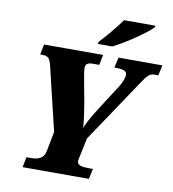

<svg xmlns="http://www.w3.org/2000/svg" viewBox="-98 -1016 992 1101"><g transform="rotate(10 398.0 -465.5)"><path d="M410 -771H494C568 -807 686 -889 715 -921L718 -931H535C504 -888 449 -821 413 -784ZM108 0H494L507 -60H484C445 -60 415 -64 415 -90C415 -94 416 -100 420 -117L443 -226L684 -586C724 -647 735 -654 766 -654H783L796 -714H541L527 -654H534C581 -654 600 -645 600 -625C600 -603 587 -577 577 -559L480 -408C448 -358 419 -307 411 -281C409 -324 399 -383 392 -427L370 -545C363 -580 359 -609 359 -622C359 -642 369 -654 400 -654H439L451 -714H107L95 -654H107C143 -654 152 -641 162 -601L251 -230L229 -117C221 -70 186 -60 148 -60H120Z"/></g></svg>

Font: Noto Serif SemiCondensed Black
Style: Italic
Weight: 900
Width: 4
Italic angle: -12°
Designer: Monotype Design Team
Foundry: Monotype Imaging Inc.
Version: Version 2.014